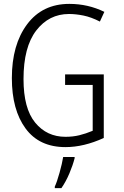

<svg xmlns="http://www.w3.org/2000/svg" viewBox="-20 -747 640 988"><path d="M514 -37V-364H315V-310H457V-74Q421 -59 388 -51Q355 -43 317 -43Q221 -43 161 -116Q101 -189 101 -340Q101 -505 166.5 -590Q232 -675 335 -675Q370 -675 409.5 -667Q449 -659 494 -636L517 -686Q433 -727 337 -727Q198 -727 119.5 -622Q41 -517 41 -345Q41 -182 111.5 -86Q182 10 317 10Q411 10 514 -37ZM296 221Q319 188 337 145.5Q355 103 364 67V61H305Q300 93 286.5 141.5Q273 190 262 213V221Z"/></svg>

Font: Noto Sans Mono UI Light
Style: Regular
Weight: 300
Designer: Monotype Design team
Foundry: Monotype Imaging Inc.
Version: 1.000